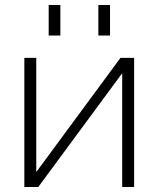

<svg xmlns="http://www.w3.org/2000/svg" viewBox="-20 -753 638 773"><path d="M126 -520V-63H128L465 -520H520V0H472V-457H471L134 0H78V-520ZM376 -610V-733H423V-610ZM176 -610V-733H223V-610Z"/></svg>

Font: M PLUS 1p Light
Style: Regular
Weight: 300
Version: Version 1.061